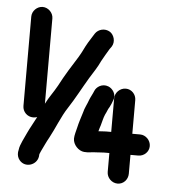

<svg xmlns="http://www.w3.org/2000/svg" viewBox="-53 -734 785 852"><g transform="rotate(5 339.5 -308.0)"><path d="M103 -684C78 -684 56 -662 56 -637V-239C56 -213 77 -192 103 -192C109 -192 115 -193 121 -195C106 -165 94 -146 82 -120C74 -101 54 -66 52 -44L50 -33C49 -20 52 -8 60 2C86 35 138 18 144 -21L145 -32C146 -35 148 -39 151 -46C163 -70 170 -87 183 -110C205 -150 227 -208 253 -247C282 -291 309 -343 336 -388C352 -414 370 -440 382 -467C389 -481 408 -512 415 -524L423 -535C438 -558 428 -588 410 -600C386 -615 357 -606 344 -587L337 -576C332 -568 325 -557 317 -544C301 -517 297 -503 281 -477C253 -433 226 -390 201 -342C184 -311 166 -289 150 -257V-637C150 -662 128 -684 103 -684ZM454 -308V-158H431C416 -158 408 -156 397 -156C398 -157 398 -158 398 -159C400 -166 402 -174 405 -182C410 -198 413 -216 420 -232C429 -249 429 -255 437 -267C443 -278 446 -286 450 -297C463 -326 442 -351 424 -358C396 -369 370 -351 363 -332C358 -319 349 -304 344 -291C339 -275 326 -252 322 -233C315 -210 307 -187 302 -164C299 -151 292 -129 292 -114C292 -87 317 -61 342 -59C361 -57 378 -62 397 -62C410 -62 416 -64 431 -64H454V20C454 46 476 68 502 68C528 68 548 46 548 20V-64H583C608 -64 630 -84 630 -110C630 -136 608 -158 583 -158H548V-308C548 -333 528 -355 502 -355C476 -355 454 -333 454 -308Z"/></g></svg>

Font: Electronic
Style: ExBlk
Weight: 900
Version: Version 1.011